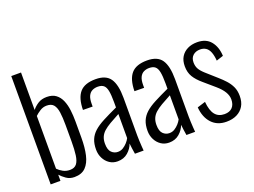

<svg xmlns="http://www.w3.org/2000/svg" viewBox="-119 -1075 1783 1349"><g transform="rotate(-20 772.5 -400.5)"><path d="M233 9Q198 9 172.5 -9Q147 -27 130 -46V0H57V-810H130V-530Q147 -552 174 -569.5Q201 -587 240 -587Q282 -587 308 -567.5Q334 -548 348 -515Q362 -482 367 -441Q372 -400 372 -357V-235Q372 -161 359.5 -106.5Q347 -52 317 -21.5Q287 9 233 9ZM220 -49Q254 -49 270.5 -70Q287 -91 292.5 -132.5Q298 -174 298 -233V-357Q298 -413 292.5 -451.5Q287 -490 270.5 -510Q254 -530 219 -530Q192 -530 168.5 -515Q145 -500 130 -485V-91Q146 -74 169 -61.5Q192 -49 220 -49Z M556 9Q522 9 496 -8.5Q470 -26 455 -55.5Q440 -85 440 -120Q440 -164 453 -195Q466 -226 493 -250.5Q520 -275 565 -298.5Q610 -322 673 -351V-392Q673 -445 667 -475.5Q661 -506 645.5 -519Q630 -532 601 -532Q579 -532 560.5 -523Q542 -514 531.5 -492.5Q521 -471 521 -433V-413L449 -414Q450 -502 486.5 -544.5Q523 -587 605 -587Q683 -587 714.5 -540.5Q746 -494 746 -396V-115Q746 -100 747 -76.5Q748 -53 749.5 -32Q751 -11 752 0H687Q684 -19 680.5 -42.5Q677 -66 676 -80Q664 -45 633 -18Q602 9 556 9ZM580 -53Q602 -53 619.5 -64Q637 -75 651 -90.5Q665 -106 673 -122V-302Q631 -280 600.5 -262Q570 -244 551 -227Q532 -210 522.5 -188.5Q513 -167 513 -138Q513 -92 533 -72.5Q553 -53 580 -53Z M941 9Q907 9 881 -8.5Q855 -26 840 -55.5Q825 -85 825 -120Q825 -164 838 -195Q851 -226 878 -250.5Q905 -275 950 -298.5Q995 -322 1058 -351V-392Q1058 -445 1052 -475.5Q1046 -506 1030.5 -519Q1015 -532 986 -532Q964 -532 945.5 -523Q927 -514 916.5 -492.5Q906 -471 906 -433V-413L834 -414Q835 -502 871.5 -544.5Q908 -587 990 -587Q1068 -587 1099.5 -540.5Q1131 -494 1131 -396V-115Q1131 -100 1132 -76.5Q1133 -53 1134.5 -32Q1136 -11 1137 0H1072Q1069 -19 1065.5 -42.5Q1062 -66 1061 -80Q1049 -45 1018 -18Q987 9 941 9ZM965 -53Q987 -53 1004.5 -64Q1022 -75 1036 -90.5Q1050 -106 1058 -122V-302Q1016 -280 985.5 -262Q955 -244 936 -227Q917 -210 907.5 -188.5Q898 -167 898 -138Q898 -92 918 -72.5Q938 -53 965 -53Z M1370 9Q1301 9 1260 -35.5Q1219 -80 1213 -155L1274 -174Q1280 -107 1305 -76.5Q1330 -46 1375 -46Q1413 -46 1433.5 -67.5Q1454 -89 1454 -128Q1454 -156 1437 -184.5Q1420 -213 1384 -244L1305 -312Q1266 -345 1246 -378Q1226 -411 1226 -457Q1226 -499 1243.5 -527.5Q1261 -556 1292 -571.5Q1323 -587 1364 -587Q1431 -587 1465.5 -544.5Q1500 -502 1503 -435L1451 -418Q1448 -457 1438 -482.5Q1428 -508 1410 -520Q1392 -532 1367 -532Q1334 -532 1313.5 -513.5Q1293 -495 1293 -462Q1293 -436 1303 -416Q1313 -396 1340 -371L1422 -298Q1446 -277 1468 -253Q1490 -229 1504 -199.5Q1518 -170 1518 -130Q1518 -85 1499.5 -54.5Q1481 -24 1448 -7.5Q1415 9 1370 9Z"/></g></svg>

Font: Oswald Light
Style: Regular
Weight: 300
Designer: Vernon Adams
Foundry: Vernon Adams
Version: Version 4.103;gftools[0.9.33.dev8+g029e19f]